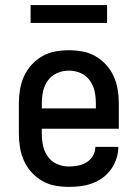

<svg xmlns="http://www.w3.org/2000/svg" viewBox="-20 -725 540 753"><path d="M250 8Q223 8 196 3Q169 -2 145.5 -15.5Q122 -29 103.5 -49.5Q85 -70 74 -94.5Q63 -119 58.5 -146Q54 -173 54 -200V-320Q54 -347 58.5 -374Q63 -401 74 -425.5Q85 -450 103.5 -470.5Q122 -491 145.5 -504.5Q169 -518 196 -523Q223 -528 250 -528Q277 -528 304 -523Q331 -518 354.5 -504.5Q378 -491 396.5 -470.5Q415 -450 426 -425.5Q437 -401 441.5 -374Q446 -347 446 -320V-220H144V-200Q144 -176 149 -153Q154 -130 168 -110.5Q182 -91 204 -81.5Q226 -72 250 -72Q268 -72 286 -75.5Q304 -79 319.5 -88.5Q335 -98 344.5 -114Q354 -130 354 -149H444Q444 -125 436.5 -102.5Q429 -80 415.5 -61Q402 -42 383 -28Q364 -14 342 -6Q320 2 296.5 5Q273 8 250 8ZM356 -300V-320Q356 -344 351 -367Q346 -390 332 -409.5Q318 -429 296 -438.5Q274 -448 250 -448Q226 -448 204 -438.5Q182 -429 168 -409.5Q154 -390 149 -367Q144 -344 144 -320V-300ZM100 -635V-705H400V-635Z"/></svg>

Font: Iosevka Bendy Medium
Style: Regular
Weight: 500
Monospace: yes
Designer: Belleve Invis
Foundry: Belleve Invis
Version: Version 30.1.2